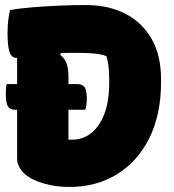

<svg xmlns="http://www.w3.org/2000/svg" viewBox="-20 -733 690 763"><path d="M7 -399H48V-503Q46 -503 45 -503Q26 -503 18 -526.5Q10 -550 10 -601Q10 -632 13 -654.5Q16 -677 20 -693Q58 -700 108.5 -704Q159 -708 214 -710.5Q269 -713 320 -713Q411 -713 478 -678.5Q545 -644 582.5 -578.5Q620 -513 620 -418V-407Q620 -278 573.5 -184.5Q527 -91 445 -40.5Q363 10 255 10Q203 10 155 -3.5Q107 -17 79 -41Q48 -71 48 -101V-297H37Q20 -297 11.5 -310.5Q3 -324 3 -364Q3 -386 7 -399ZM252 -178H269Q308 -178 341 -203Q374 -228 394 -278.5Q414 -329 414 -406V-416Q414 -476 403 -510Q381 -518 353 -520.5Q325 -523 287 -523Q270 -523 253.5 -523Q237 -523 222 -522L219 -516Q239 -499 245.5 -478Q252 -457 252 -428V-399H285Q308 -399 316.5 -386Q325 -373 325 -340Q325 -318 319 -297H252Z"/></svg>

Font: Recursive Sn Csl St Blk
Style: Regular
Weight: 900
Version: Version 1.079;hotconv 1.0.112;makeotfexe 2.5.65598; ttfautoh